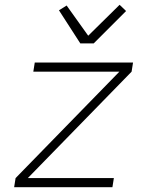

<svg xmlns="http://www.w3.org/2000/svg" viewBox="-20 -781 640 801"><path d="M39 0 45 -38 478 -482H119L125 -520H535L529 -482L96 -38H455L449 0ZM315 -600 226 -738 258 -758 348 -632 479 -761 506 -735 371 -600Z"/></svg>

Font: Iosevka Extralight Extended
Style: Italic
Weight: 200
Width: 7
Italic angle: -9°
Monospace: yes
Designer: Belleve Invis
Foundry: Belleve Invis
Version: Version 32.5.0; ttfautohint (v1.8.4)